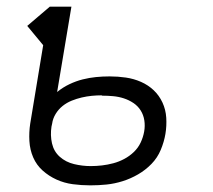

<svg xmlns="http://www.w3.org/2000/svg" viewBox="-20 -550 640 578"><path d="M252 8Q225 8 199 4.5Q173 1 150 -9.5Q127 -20 108.5 -36.5Q90 -53 80 -76Q70 -99 68.5 -125.5Q67 -152 71 -178L110 -414L62 -472L130 -530H195L152 -273Q169 -287 189 -296.5Q209 -306 229 -311Q249 -316 269 -318Q289 -320 310 -320Q335 -320 359 -316.5Q383 -313 404.5 -303.5Q426 -294 442.5 -278.5Q459 -263 469 -241.5Q479 -220 480.5 -195.5Q482 -171 478 -147Q474 -123 464 -99Q454 -75 436 -56.5Q418 -38 395.5 -25Q373 -12 349 -4.5Q325 3 301 5.5Q277 8 252 8ZM253 -50Q270 -50 287 -52Q304 -54 321 -58.5Q338 -63 354 -71.5Q370 -80 383 -92.5Q396 -105 403.5 -121Q411 -137 414 -154Q417 -171 414.5 -187.5Q412 -204 403.5 -217.5Q395 -231 381.5 -240Q368 -249 352.5 -254Q337 -259 320.5 -260.5Q304 -262 287 -262Q287 -262 286.5 -262.5Q286 -263 286 -263Q271 -263 256 -261.5Q241 -260 226 -256.5Q211 -253 196 -247Q181 -241 168.5 -231Q156 -221 147.5 -207Q139 -193 137 -178L135 -169Q131 -143 136.5 -118.5Q142 -94 160 -78Q178 -62 203 -56Q228 -50 253 -50Z"/></svg>

Font: Iosevka Curly Slab LtEx
Style: Italic
Weight: 300
Width: 7
Italic angle: -9°
Monospace: yes
Designer: Belleve Invis
Foundry: Belleve Invis
Version: Version 11.1.0; ttfautohint (v1.8.3)